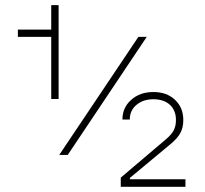

<svg xmlns="http://www.w3.org/2000/svg" viewBox="-20 -694 788 739"><path d="M693.8 24.9V-3.9H480V-9.3L636.7 -139.6C672.4 -169.4 685.5 -193.8 685.5 -232.4C685.5 -264.2 674.8 -290 653.3 -310.1C631.8 -330.1 604.5 -339.8 570.8 -339.8C536.1 -339.8 507.8 -330.1 485.4 -310.1C462.4 -290 451.2 -264.6 451.2 -233.9H479.5C479.5 -257.3 488.3 -276.4 505.4 -290.5C522.5 -304.7 543.9 -312 570.8 -312C623 -312 657.2 -282.2 657.2 -232.9C657.2 -201.2 647.5 -182.6 619.6 -158.7L444.8 -10.3V24.9ZM177.2 -552.2V-313H205.6V-674.3H177.2V-580.1H48.8V-552.2ZM544.9 -552.2H512.7L208 -97.7H240.7Z"/></svg>

Font: Estedad Thin
Style: Regular
Weight: 100
Designer: Amin Abedi
Version: Version 7.3